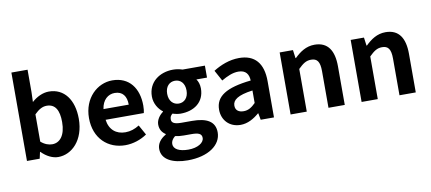

<svg xmlns="http://www.w3.org/2000/svg" viewBox="-86 -1131 3833 1707"><g transform="rotate(-10 1831.0 -277.5)"><path d="M360 14C483 14 598 -97 598 -290C598 -461 515 -574 377 -574C322 -574 266 -547 222 -507L225 -597V-798H79V0H194L207 -59H210C256 -12 310 14 360 14ZM327 -107C297 -107 260 -118 225 -149V-395C264 -434 298 -453 336 -453C413 -453 447 -394 447 -287C447 -165 395 -107 327 -107Z M966 14C1036 14 1107 -10 1162 -48L1112 -138C1072 -113 1032 -99 986 -99C903 -99 843 -147 831 -239H1176C1180 -252 1183 -279 1183 -306C1183 -461 1103 -574 949 -574C815 -574 688 -461 688 -279C688 -95 810 14 966 14ZM829 -336C840 -418 892 -460 951 -460C1023 -460 1057 -412 1057 -336Z M1489 243C1676 243 1793 157 1793 44C1793 -54 1720 -96 1585 -96H1490C1424 -96 1402 -112 1402 -142C1402 -164 1410 -177 1426 -190C1450 -182 1476 -177 1498 -177C1618 -177 1714 -241 1714 -367C1714 -402 1703 -433 1688 -452H1784V-560H1582C1559 -568 1529 -574 1498 -574C1379 -574 1272 -503 1272 -371C1272 -306 1308 -253 1346 -225V-221C1313 -197 1284 -158 1284 -116C1284 -70 1306 -41 1335 -22V-17C1284 12 1255 52 1255 99C1255 198 1357 243 1489 243ZM1498 -268C1449 -268 1410 -305 1410 -371C1410 -437 1448 -474 1498 -474C1548 -474 1585 -437 1585 -371C1585 -305 1547 -268 1498 -268ZM1511 150C1429 150 1377 123 1377 76C1377 53 1389 31 1414 11C1434 16 1458 19 1492 19H1560C1620 19 1653 29 1653 69C1653 113 1595 150 1511 150Z M2006 14C2070 14 2126 -18 2175 -60H2178L2189 0H2309V-327C2309 -489 2236 -574 2094 -574C2006 -574 1926 -541 1860 -500L1913 -403C1965 -433 2015 -456 2067 -456C2136 -456 2160 -414 2162 -359C1937 -335 1840 -272 1840 -152C1840 -57 1906 14 2006 14ZM2054 -101C2011 -101 1980 -120 1980 -164C1980 -214 2026 -251 2162 -269V-156C2127 -121 2096 -101 2054 -101Z M2459 0H2605V-385C2647 -426 2676 -448 2722 -448C2777 -448 2801 -417 2801 -331V0H2948V-349C2948 -490 2896 -574 2775 -574C2699 -574 2642 -534 2593 -486H2589L2579 -560H2459Z M3100 0H3246V-385C3288 -426 3317 -448 3363 -448C3418 -448 3442 -417 3442 -331V0H3589V-349C3589 -490 3537 -574 3416 -574C3340 -574 3283 -534 3234 -486H3230L3220 -560H3100Z"/></g></svg>

Font: Source Han Sans Old Style Bold
Style: Regular
Weight: 700
Designer: Ryoko NISHIZUKA (kana & ideographs); Paul D. Hunt (Latin, Greek & Cyrillic); Wenlong ZHANG (bopomofo); Sandoll Communica
Foundry: Adobe Systems Incorporated
Version: Version 1.004;PS 1.004;hotconv 1.0.81;makeotf.lib2.5.63406